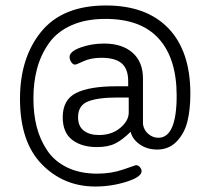

<svg xmlns="http://www.w3.org/2000/svg" viewBox="-20 -578 756 701"><path d="M53 -217Q53 -368 131 -463Q209 -558 367 -558Q515 -558 595 -474.5Q675 -391 675 -236Q675 -179 664.5 -135.5Q654 -92 625.5 -62Q597 -32 554 -32Q517 -32 490 -51Q463 -70 457 -97Q428 -68 401.5 -54.5Q375 -41 334 -41Q278 -41 243.5 -67.5Q209 -94 209 -150Q209 -214 258 -238.5Q307 -263 405 -263H448V-282Q448 -326 424.5 -346.5Q401 -367 350 -367Q312 -367 285 -354.5Q258 -342 255 -342Q246 -342 240 -351.5Q234 -361 234 -370Q234 -390 274 -404.5Q314 -419 360 -419Q426 -419 464 -385.5Q502 -352 502 -291V-125Q505 -103 521.5 -89Q538 -75 558 -75Q625 -75 625 -229Q625 -364 560 -436.5Q495 -509 365 -509Q293 -509 240.5 -485.5Q188 -462 158.5 -420Q129 -378 115.5 -328Q102 -278 102 -218Q102 -162 114 -115Q126 -68 152.5 -28.5Q179 11 225.5 33.5Q272 56 335 56Q387 56 431 40.5Q475 25 476 25Q485 25 491 32.5Q497 40 497 47Q497 68 442 85.5Q387 103 328 103Q212 103 132.5 21.5Q53 -60 53 -217ZM265 -150Q265 -117 286 -101Q307 -85 341 -85Q388 -85 419 -111Q450 -137 450 -167V-222H409Q337 -222 301 -207.5Q265 -193 265 -150Z"/></svg>

Font: Terminal Dosis
Style: Regular
Weight: 400
Designer: Edgar Tolentino, Pablo Impallari, Igino Marini
Foundry: Edgar Tolentino, Pablo Impallari, Igino Marini
Version: Version 1.007